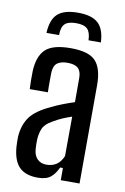

<svg xmlns="http://www.w3.org/2000/svg" viewBox="-88 -827 577 886"><g transform="rotate(10 200.5 -384.0)"><path d="M153 7Q95 7 66 -22.5Q37 -52 32 -115Q31 -127 31 -139.5Q31 -152 31 -164Q35 -219 61.5 -256Q88 -293 156 -324Q180 -336 207 -346.5Q234 -357 262 -366V-479Q262 -511 246.5 -525Q231 -539 197 -539Q167 -539 150 -527Q133 -515 131 -484Q131 -471 130.5 -451.5Q130 -432 130.5 -414.5Q131 -397 131 -389H46Q44 -428 45 -473Q48 -543 82 -575.5Q116 -608 200 -608Q285 -608 317 -573.5Q349 -539 349 -461L348 0H260V-57H247Q233 -26 212.5 -9.5Q192 7 153 7ZM182 -59Q238 -59 260 -113L261 -298Q240 -291 219.5 -282.5Q199 -274 174 -259Q141 -241 131 -217Q121 -193 120 -163Q120 -149 120 -140Q120 -131 121 -121Q123 -92 139 -75.5Q155 -59 182 -59ZM77 -658H136Q136 -695 151.5 -710.5Q167 -726 205 -726Q242 -726 257.5 -710.5Q273 -695 274 -658H332Q329 -721 299 -748Q269 -775 205 -775Q140 -775 110 -748Q80 -721 77 -658Z"/></g></svg>

Font: Big Shoulders Text Medium
Style: Regular
Weight: 500
Designer: Patric King
Foundry: XO Type Co
Version: Version 1.000; ttfautohint (v1.8.2)